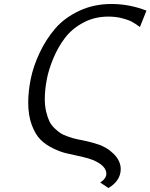

<svg xmlns="http://www.w3.org/2000/svg" viewBox="-20 -736 762 973"><path d="M123 -215.8Q123 -272.9 136 -336.9Q148.9 -400.9 181.4 -469.5Q213.9 -538.1 260.5 -592Q307.1 -646 381.1 -680.9Q455.1 -715.8 544.9 -715.8Q635.7 -715.8 722.2 -682.1L689 -599.1Q666 -616.2 648.9 -625.5Q631.8 -634.8 599.9 -643.3Q567.9 -651.9 528.8 -651.9Q459 -651.9 402.1 -621.3Q345.2 -590.8 310.1 -544.9Q274.9 -499 250.5 -440.9Q226.1 -382.8 216.6 -330.8Q207 -278.8 207 -233.9Q207 -198.7 214.1 -169.4Q221.2 -140.1 230.7 -120.6Q240.2 -101.1 257.6 -85Q274.9 -68.8 286.9 -61Q298.8 -53.2 319.8 -45.7Q340.8 -38.1 348.4 -36.1Q356 -34.2 374 -29.8Q377 -28.8 393.6 -25.9Q410.2 -22.9 415 -21.5Q419.9 -20 435.1 -16.6Q450.2 -13.2 457.5 -10.5Q464.8 -7.8 478 -3.9Q491.2 0 499.5 4.4Q507.8 8.8 518.8 14.9Q529.8 21 538.8 28.6Q547.9 36.1 556.2 43.9Q592.3 80.1 591.8 122.1Q590.8 180.2 529.8 216.8L487.8 189Q518.6 168.9 519 145Q519 103 449.2 74.2Q430.2 66.4 392.1 57.6Q354 48.8 321.5 42Q289.1 35.2 250.5 16.6Q211.9 -2 185.5 -28.1Q159.2 -54.2 141.1 -102.5Q123 -150.9 123 -215.8Z"/></svg>

Font: CMU Sans Serif
Style: Oblique
Weight: 500
Italic angle: -12°
Version: Version 0.7.0